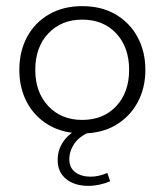

<svg xmlns="http://www.w3.org/2000/svg" viewBox="-20 -425 537 626"><path d="M248 10Q186 10 139.5 -17Q93 -44 68 -91Q43 -138 43 -197Q43 -257 68 -304Q93 -351 139.5 -378Q186 -405 248 -405Q311 -405 357 -378Q403 -351 428.5 -304Q454 -257 454 -197Q454 -138 428.5 -91Q403 -44 357 -17Q311 10 248 10ZM248 -34Q317 -34 359 -79Q401 -124 401 -197Q401 -271 359 -316Q317 -361 248 -361Q180 -361 137.5 -316Q95 -271 95 -197Q95 -124 137.5 -79Q180 -34 248 -34ZM268 181Q223 181 195.5 158.5Q168 136 168 97Q168 58 193 28Q218 -2 269 -19L286 0Q243 15 224.5 40.5Q206 66 206 94Q206 122 225.5 136.5Q245 151 275 151Q289 151 302 148Q315 145 330 139L339 166Q323 173 304.5 177Q286 181 268 181Z"/></svg>

Font: Rokkitt SemiBold Light
Style: Regular
Weight: 300
Version: Version 3.103